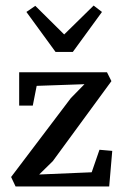

<svg xmlns="http://www.w3.org/2000/svg" viewBox="-20 -671 452 691"><path d="M20 -34 235 -318 284 -368 112 -362 98 -291H49V-411H365L381 -379L170 -91L121 -43L310 -51L338 -132L384 -128L373 0H36ZM180 -484 75 -628 107 -650 211 -547 317 -651 347 -628 242 -484Z"/></svg>

Font: Aikya Medium
Style: Regular
Weight: 500
Designer: Neelakash Kshetrimayum (Latin subset based on Merriweather by Eben Sorkin)
Foundry: Brand New Type
Version: Version 1.00 b005